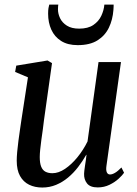

<svg xmlns="http://www.w3.org/2000/svg" viewBox="-20 -808 596 838"><path d="M164.5 10.5Q132 10.5 107 -1.8Q82 -14 67.5 -39.8Q53 -65.5 53 -107Q53 -122 55 -145Q57 -168 60.5 -194Q64 -220 67.5 -244Q71 -268 73.5 -285L102 -470.5L46 -494L51 -521.5L187.5 -544L207 -532.5L172 -284Q170 -264.5 166.8 -242.2Q163.5 -220 160.5 -197.5Q157.5 -175 155.5 -155.5Q153.5 -136 153.5 -122.5Q153.5 -96 159.8 -80.5Q166 -65 178.5 -58.5Q191 -52 209 -52Q235.5 -52 263.8 -71Q292 -90 317.8 -121.5Q343.5 -153 362 -190.5L410 -537H508L444.5 -83.5Q442 -65.5 446.2 -56Q450.5 -46.5 460 -46.5Q470 -46.5 482.2 -53.8Q494.5 -61 510 -77L521.5 -54Q514.5 -43.5 498 -28.2Q481.5 -13 458 -1.5Q434.5 10 406.5 10Q373.5 10 359.8 -7.5Q346 -25 347 -50Q347 -53 348 -62.5Q349 -72 351 -84.5Q353 -97 354.8 -109.8Q356.5 -122.5 357.5 -132L356.5 -132.5Q340.5 -104.5 320.8 -78.8Q301 -53 277 -33Q253 -13 224.8 -1.2Q196.5 10.5 164.5 10.5ZM319 -611Q275.5 -611 246.8 -629.2Q218 -647.5 204 -678.5Q190 -709.5 190 -748Q190 -763 191.5 -772.2Q193 -781.5 195 -788H234.5Q234 -784.5 233.5 -779.8Q233 -775 233 -767Q233 -748 242.2 -728.5Q251.5 -709 272 -696Q292.5 -683 325.5 -683Q364 -683 387.5 -699Q411 -715 422.2 -739.2Q433.5 -763.5 435.5 -788H476Q476 -784 475.8 -778.2Q475.5 -772.5 475 -764.5Q472 -722 455.2 -687.2Q438.5 -652.5 405.5 -631.8Q372.5 -611 319 -611Z"/></svg>

Font: Merriweather 72pt
Style: Italic
Weight: 400
Italic angle: -7.8°
Version: Version 2.101